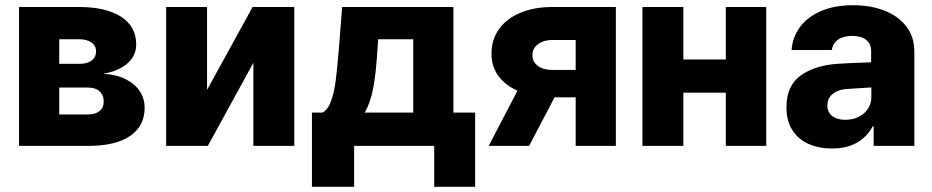

<svg xmlns="http://www.w3.org/2000/svg" viewBox="-20 -557 3559 733"><path d="M52.7 -530.3H281.2Q384.3 -530.3 442.1 -493.2Q500 -456.1 500 -386.7Q500 -344.7 466.8 -315.2Q433.6 -285.6 374 -275.4Q424.8 -272.5 460.4 -254.4Q496.1 -236.3 514.2 -208Q532.2 -179.7 532.2 -145.5Q532.2 -75.7 476.6 -37.8Q420.9 0 316.4 0H52.7ZM376 -168.9Q376 -193.8 360.1 -208.3Q344.2 -222.7 316.4 -222.7H206.1V-120.1H316.4Q344.2 -120.1 360.1 -133.1Q376 -146 376 -168.9ZM346.7 -361.3Q346.7 -382.3 329.1 -394.8Q311.5 -407.2 281.2 -407.2H206.1V-313.5H285.2Q314 -313.5 330.3 -326.2Q346.7 -338.9 346.7 -361.3Z M944.3 -530.3H1103.5V0H947.3V-317.4L773.4 0H614.3V-530.3H770.5V-213.9Z M1170.9 -127H1210.9Q1231.9 -137.7 1243.9 -171.4Q1255.9 -205.1 1261.2 -246.1Q1266.6 -287.1 1271.5 -347.7L1273.4 -366.2L1286.1 -530.3H1710.9V-127H1793.9V156.2H1637.7V0H1332V156.2H1170.9ZM1557.6 -127V-407.2H1423.8L1420.9 -366.2Q1415.5 -275.9 1404.5 -219.2Q1393.6 -162.6 1372.1 -127Z M2177.7 -185.5H2097.2L2000 0H1845.7L1955.6 -210.9Q1907.7 -231.9 1881.8 -268.3Q1856 -304.7 1856.4 -351.6Q1856 -404.3 1884.3 -444.8Q1912.6 -485.4 1965.6 -507.8Q2018.6 -530.3 2089.8 -530.3H2331.1V0H2177.7ZM2089.8 -290H2177.7V-404.3H2089.8Q2064.9 -404.3 2047.4 -396.2Q2029.8 -388.2 2021 -375Q2012.2 -361.8 2012.7 -346.7Q2011.7 -322.8 2032.2 -306.4Q2052.7 -290 2089.8 -290Z M2588.9 -330.1H2751V-530.3H2905.3V0H2751V-203.1H2588.9V0H2432.6V-530.3H2588.9Z M3178.7 -313.5Q3222.7 -316.4 3286.1 -318.4Q3293.9 -319.3 3305.7 -319.3V-362.3Q3305.7 -390.1 3286.6 -405Q3267.6 -419.9 3233.4 -419.9Q3200.2 -419.9 3180.2 -406.2Q3160.2 -392.6 3155.3 -366.2H3002Q3005.4 -414.1 3033.4 -452.9Q3061.5 -491.7 3113.5 -514.4Q3165.5 -537.1 3237.3 -537.1Q3303.7 -537.1 3356.7 -516.4Q3409.7 -495.6 3440.2 -455.8Q3470.7 -416 3470.7 -360.4V0H3315.4V-74.2H3311.5Q3289.1 -33.2 3250.5 -11.7Q3211.9 9.8 3157.2 9.8Q3105.5 9.8 3066.2 -7.8Q3026.9 -25.4 3004.6 -60.8Q2982.4 -96.2 2982.4 -147.5Q2982.4 -229.5 3036.6 -268.6Q3090.8 -307.6 3178.7 -313.5ZM3207 -99.6Q3234.9 -99.6 3257.8 -110.8Q3280.8 -122.1 3293.9 -142.3Q3307.1 -162.6 3306.6 -188.5V-222.7H3296.9L3206.1 -216.8Q3174.8 -212.9 3156.7 -196.5Q3138.7 -180.2 3138.7 -154.3Q3138.7 -127.9 3157.5 -113.8Q3176.3 -99.6 3207 -99.6Z"/></svg>

Font: Pretendard JP ExtraBold
Style: Regular
Weight: 800
Designer: Base glyphs from Inter by Rasmus Andersson; Hangeul glyphs from Noto Sans CJK(Source Han Sans) by Jang Soo-young and Kan
Foundry: Kil Hyung-jin
Version: Version 1.309